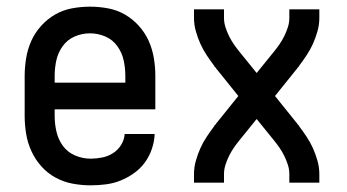

<svg xmlns="http://www.w3.org/2000/svg" viewBox="-20 -548 1040 576"><path d="M252 8Q225 8 198 3Q171 -2 147 -15Q123 -28 104.5 -48.5Q86 -69 74.5 -94Q63 -119 58.5 -146Q54 -173 54 -200V-320Q54 -347 58.5 -374Q63 -401 74 -425.5Q85 -450 103.5 -470.5Q122 -491 145.5 -504.5Q169 -518 196 -523Q223 -528 250 -528Q277 -528 304 -523Q331 -518 354.5 -504.5Q378 -491 396.5 -470.5Q415 -450 426 -425.5Q437 -401 441.5 -374Q446 -347 446 -320V-220H144V-200Q144 -176 149.5 -152.5Q155 -129 169 -110Q183 -91 205.5 -81.5Q228 -72 252 -72Q269 -72 286.5 -75.5Q304 -79 319 -88.5Q334 -98 343.5 -113.5Q353 -129 354 -146H444Q443 -123 435.5 -101Q428 -79 414.5 -60.5Q401 -42 382 -28.5Q363 -15 342 -6.5Q321 2 298 5Q275 8 252 8ZM356 -300V-320Q356 -344 351 -367Q346 -390 332 -409.5Q318 -429 296 -438.5Q274 -448 250 -448Q226 -448 204 -438.5Q182 -429 168 -409.5Q154 -390 149 -367Q144 -344 144 -320V-300Z M562 0V-26Q562 -46 567.5 -65.5Q573 -85 581 -103Q589 -121 600 -137.5Q611 -154 623 -170V-171Q625 -173 626.5 -174.5Q628 -176 629 -178L695 -260L629 -342Q628 -344 626.5 -345.5Q625 -347 623 -349V-350Q611 -366 600 -382.5Q589 -399 581 -417Q573 -435 567.5 -454.5Q562 -474 562 -494V-520H652V-494Q652 -480 656.5 -466Q661 -452 667.5 -439Q674 -426 682 -414.5Q690 -403 699 -392L750 -329L801 -392Q810 -403 818 -414.5Q826 -426 832.5 -439Q839 -452 843.5 -466Q848 -480 848 -494V-520H938V-494Q938 -474 932.5 -454.5Q927 -435 919 -417Q911 -399 900 -382.5Q889 -366 877 -350V-349Q875 -347 873.5 -345.5Q872 -344 871 -342L805 -260L871 -178Q872 -176 873.5 -174.5Q875 -173 877 -171V-170Q889 -154 900 -137.5Q911 -121 919 -103Q927 -85 932.5 -65.5Q938 -46 938 -26V0H848V-26Q848 -40 843.5 -54Q839 -68 832.5 -81Q826 -94 818 -105.5Q810 -117 801 -128L750 -191L699 -128Q690 -117 682 -105.5Q674 -94 667.5 -81Q661 -68 656.5 -54Q652 -40 652 -26V0Z"/></svg>

Font: Iosevka Curly Medium
Style: Regular
Weight: 500
Monospace: yes
Designer: Belleve Invis
Foundry: Belleve Invis
Version: Version 22.1.2; ttfautohint (v1.8.4)